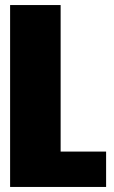

<svg xmlns="http://www.w3.org/2000/svg" viewBox="-20 -740 450 760"><path d="M20 -720V0H400V-140H220V-720Z"/></svg>

Font: MikodacsPCS
Style: Regular
Weight: 900
Designer: gluk (gluksza@wp.pl)
Foundry: gluk (gluksza@wp.pl)
Version: Version 0.27